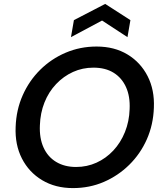

<svg xmlns="http://www.w3.org/2000/svg" viewBox="-20 -950 832 982"><path d="M353 12Q263 12 195.5 -28.5Q128 -69 92 -139.5Q56 -210 60 -301Q63 -388 96 -462.5Q129 -537 185.5 -593Q242 -649 316 -680.5Q390 -712 474 -712Q565 -712 632 -671.5Q699 -631 735 -560.5Q771 -490 767 -399Q764 -312 731 -237.5Q698 -163 641 -107Q584 -51 511 -19.5Q438 12 353 12ZM369 -96Q425 -96 473.5 -118Q522 -140 559.5 -180Q597 -220 619 -274.5Q641 -329 643 -392Q646 -457 624.5 -504.5Q603 -552 561 -578Q519 -604 458 -604Q402 -604 353.5 -582Q305 -560 267 -520Q229 -480 207.5 -426Q186 -372 184 -309Q181 -244 202.5 -196Q224 -148 267 -122Q310 -96 369 -96ZM343 -760 358 -847 518 -930 647 -847 632 -760 502 -845Z"/></svg>

Font: DM Sans 16pt SemiBold
Style: Italic
Weight: 600
Italic angle: -10°
Version: Version 4.004;gftools[0.9.30]